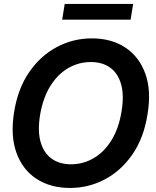

<svg xmlns="http://www.w3.org/2000/svg" viewBox="-20 -929 777 959"><path d="M329.6 9.8Q231.9 9.8 162.1 -35.9Q92.3 -81.5 61.8 -167Q31.2 -252.4 50.8 -371.6Q69.8 -487.8 126.2 -569.3Q182.6 -650.9 263.9 -694.1Q345.2 -737.3 439 -737.3Q536.1 -737.3 605.7 -691.7Q675.3 -646 706.1 -560.5Q736.8 -475.1 716.3 -355Q697.8 -239.3 641.4 -157.7Q585 -76.2 503.9 -33.2Q422.9 9.8 329.6 9.8ZM334.5 -108.4Q395.5 -108.4 447.8 -138.9Q500 -169.4 536.6 -228.3Q573.2 -287.1 586.9 -371.6Q600.6 -452.6 585 -507.8Q569.3 -563 530.3 -591.1Q491.2 -619.1 433.6 -619.1Q372.6 -619.1 320.3 -588.6Q268.1 -558.1 231.4 -499.3Q194.8 -440.4 180.2 -355Q167 -274.4 182.9 -219.5Q198.7 -164.6 238 -136.5Q277.3 -108.4 334.5 -108.4ZM645 -909.2 632.3 -830.6H290.5L303.2 -909.2Z"/></svg>

Font: Inter Tight SemiBold
Style: Italic
Weight: 600
Italic angle: -9.39999°
Designer: Rasmus Andersson
Foundry: rsms
Version: Version 3.004